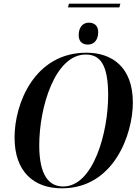

<svg xmlns="http://www.w3.org/2000/svg" viewBox="-20 -1011 761 1042"><path d="M349 -971H628L633 -991H354ZM457 -769C485 -769 513 -788 513 -837C513 -871 492 -888 462 -888C428 -888 407 -861 407 -820C407 -786 427 -769 457 -769ZM316 11C599 11 701 -284 701 -454C701 -648 587 -725 449 -725C168 -725 59 -450 59 -265C59 -77 165 11 316 11ZM323 1C247 1 193 -57 193 -223C193 -430 279 -715 445 -715C523 -715 567 -662 567 -493C567 -295 488 1 323 1Z"/></svg>

Font: Noto Serif Display SemiCondensed SemiBold
Style: Italic
Weight: 600
Width: 4
Italic angle: -12°
Designer: Monotype Design Team
Foundry: Monotype Imaging Inc.
Version: Version 2.009